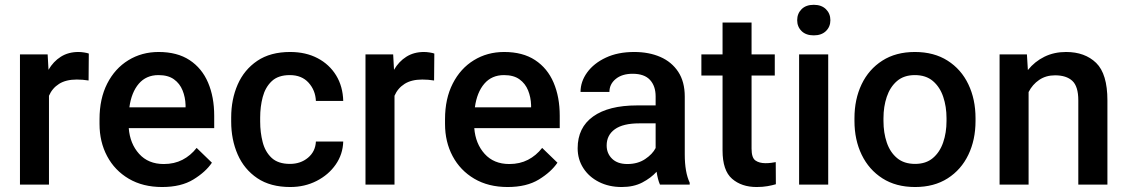

<svg xmlns="http://www.w3.org/2000/svg" viewBox="-20 -749 4573 779"><path d="M340.3 -531.7 339.4 -422.4Q315.9 -426.3 291.5 -426.3Q247.6 -426.3 219.7 -408.7Q191.9 -391.1 178.7 -360.4V0H61V-528.3H173.3L176.8 -465.8Q196.3 -499.5 226.8 -518.8Q257.3 -538.1 298.3 -538.1Q309.1 -538.1 321.5 -536.1Q334 -534.2 340.3 -531.7Z M637.7 9.8Q559.6 9.8 502.4 -23.9Q445.3 -57.6 414.6 -115.5Q383.8 -173.3 383.8 -246.1V-265.6Q383.8 -348.6 415 -409.9Q446.3 -471.2 500.7 -504.6Q555.2 -538.1 623.5 -538.1Q699.2 -538.1 749.3 -505.1Q799.3 -472.2 824.2 -413.8Q849.1 -355.5 849.1 -279.3V-229H502.4Q507.3 -166 544.4 -124.8Q581.5 -83.5 644.5 -83.5Q687 -83.5 720.2 -100.6Q753.4 -117.7 777.8 -148.9L839.8 -88.9Q814.5 -51.3 764.6 -20.8Q714.8 9.8 637.7 9.8ZM623 -444.3Q573.2 -444.3 543.2 -409.4Q513.2 -374.5 504.9 -313.5H732.9V-322.8Q731.9 -354.5 720.7 -382.3Q709.5 -410.2 685.8 -427.2Q662.1 -444.3 623 -444.3Z M1156.2 -84Q1199.7 -84 1229.7 -109.1Q1259.8 -134.3 1261.7 -174.8H1372.6Q1371.1 -123 1342 -81.3Q1313 -39.6 1264.6 -14.9Q1216.3 9.8 1157.7 9.8Q1077.1 9.8 1023.9 -26.1Q970.7 -62 944.3 -122.3Q918 -182.6 918 -255.4V-272.5Q918 -345.7 944.3 -406Q970.7 -466.3 1023.9 -502.2Q1077.1 -538.1 1157.2 -538.1Q1220.7 -538.1 1268.6 -512.9Q1316.4 -487.8 1343.8 -443.1Q1371.1 -398.4 1372.6 -339.4H1261.7Q1259.8 -382.8 1231.9 -413.6Q1204.1 -444.3 1155.8 -444.3Q1108.4 -444.3 1082.3 -419.4Q1056.2 -394.5 1045.9 -355.2Q1035.6 -315.9 1035.6 -272.5V-255.4Q1035.6 -211.9 1045.7 -172.6Q1055.7 -133.3 1082 -108.6Q1108.4 -84 1156.2 -84Z M1742.2 -531.7 1741.2 -422.4Q1717.8 -426.3 1693.4 -426.3Q1649.4 -426.3 1621.6 -408.7Q1593.8 -391.1 1580.6 -360.4V0H1462.9V-528.3H1575.2L1578.6 -465.8Q1598.1 -499.5 1628.7 -518.8Q1659.2 -538.1 1700.2 -538.1Q1710.9 -538.1 1723.4 -536.1Q1735.8 -534.2 1742.2 -531.7Z M2039.6 9.8Q1961.4 9.8 1904.3 -23.9Q1847.2 -57.6 1816.4 -115.5Q1785.6 -173.3 1785.6 -246.1V-265.6Q1785.6 -348.6 1816.9 -409.9Q1848.1 -471.2 1902.6 -504.6Q1957 -538.1 2025.4 -538.1Q2101.1 -538.1 2151.1 -505.1Q2201.2 -472.2 2226.1 -413.8Q2251 -355.5 2251 -279.3V-229H1904.3Q1909.2 -166 1946.3 -124.8Q1983.4 -83.5 2046.4 -83.5Q2088.9 -83.5 2122.1 -100.6Q2155.3 -117.7 2179.7 -148.9L2241.7 -88.9Q2216.3 -51.3 2166.5 -20.8Q2116.7 9.8 2039.6 9.8ZM2024.9 -444.3Q1975.1 -444.3 1945.1 -409.4Q1915 -374.5 1906.7 -313.5H2134.8V-322.8Q2133.8 -354.5 2122.6 -382.3Q2111.3 -410.2 2087.6 -427.2Q2064 -444.3 2024.9 -444.3Z M2657.7 0Q2648.9 -19.5 2644 -52.2Q2621.1 -26.9 2585.9 -8.5Q2550.8 9.8 2502.4 9.8Q2450.7 9.8 2410.2 -10.7Q2369.6 -31.2 2346.7 -66.9Q2323.7 -102.5 2323.7 -147.5Q2323.7 -231.4 2386.5 -276.4Q2449.2 -321.3 2564.9 -321.3H2640.1V-357.9Q2640.1 -399.9 2617.2 -424.8Q2594.2 -449.7 2546.9 -449.7Q2503.9 -449.7 2478.3 -428.7Q2452.6 -407.7 2452.6 -376H2335.4Q2335.4 -418 2362.3 -455.1Q2389.2 -492.2 2438 -515.1Q2486.8 -538.1 2553.2 -538.1Q2612.8 -538.1 2658.9 -518.1Q2705.1 -498 2731.7 -457.8Q2758.3 -417.5 2758.3 -356.9V-122.1Q2758.3 -50.3 2778.3 -7.8V0ZM2525.4 -83.5Q2567.4 -83.5 2597.4 -103.5Q2627.4 -123.5 2640.1 -148.4V-248.5H2573.7Q2507.8 -248.5 2474.6 -224.6Q2441.4 -200.7 2441.4 -158.7Q2441.4 -126.5 2463.4 -105Q2485.4 -83.5 2525.4 -83.5Z M3123.5 -528.3V-442.4H3029.3V-146Q3029.3 -108.9 3044.9 -97.9Q3060.5 -86.9 3085.9 -86.9Q3098.1 -86.9 3109.4 -88.4Q3120.6 -89.8 3127.4 -91.3L3127.9 -1.5Q3113.3 2.9 3094 6.3Q3074.7 9.8 3049.8 9.8Q2988.8 9.8 2950.2 -23.7Q2911.6 -57.1 2911.6 -138.7V-442.4H2825.7V-528.3H2911.6V-657.7H3029.3V-528.3Z M3214.4 -667Q3214.4 -693.8 3232.2 -711.7Q3250 -729.5 3281.7 -729.5Q3313 -729.5 3331.1 -711.7Q3349.1 -693.8 3349.1 -667Q3349.1 -640.6 3331.1 -623Q3313 -605.5 3281.7 -605.5Q3250 -605.5 3232.2 -623Q3214.4 -640.6 3214.4 -667ZM3340.3 -528.3V0H3222.2V-528.3Z M3446.8 -258.3V-269.5Q3446.8 -346.2 3475.8 -407Q3504.9 -467.8 3559.8 -502.9Q3614.7 -538.1 3691.9 -538.1Q3769.5 -538.1 3824.7 -502.9Q3879.9 -467.8 3908.9 -407Q3938 -346.2 3938 -269.5V-258.3Q3938 -181.6 3908.9 -121.1Q3879.9 -60.5 3825 -25.4Q3770 9.8 3692.9 9.8Q3615.2 9.8 3560.3 -25.4Q3505.4 -60.5 3476.1 -121.1Q3446.8 -181.6 3446.8 -258.3ZM3564.5 -269.5V-258.3Q3564.5 -210.4 3577.9 -170.9Q3591.3 -131.3 3619.6 -107.7Q3647.9 -84 3692.9 -84Q3736.8 -84 3764.9 -107.7Q3793 -131.3 3806.6 -170.9Q3820.3 -210.4 3820.3 -258.3V-269.5Q3820.3 -316.4 3806.9 -356.2Q3793.5 -396 3765.1 -420.2Q3736.8 -444.3 3691.9 -444.3Q3647.5 -444.3 3619.4 -420.2Q3591.3 -396 3577.9 -356.2Q3564.5 -316.4 3564.5 -269.5Z M4260.7 -443.4Q4223.6 -443.4 4196.3 -424.8Q4168.9 -406.2 4153.3 -375.5V0H4035.6V-528.3H4146.5L4150.4 -464.8Q4178.2 -499.5 4217.5 -518.8Q4256.8 -538.1 4305.2 -538.1Q4381.8 -538.1 4427.5 -493.7Q4473.1 -449.2 4473.1 -341.3V0H4355V-341.8Q4355 -398.4 4330.8 -420.9Q4306.6 -443.4 4260.7 -443.4Z"/></svg>

Font: Vazirmatn UI FD Medium
Style: Regular
Weight: 500
Designer: Saber Rastikerdar
Foundry: Saber Rastikerdar
Version: Version 33.003